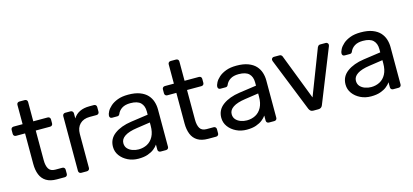

<svg xmlns="http://www.w3.org/2000/svg" viewBox="-61 -1153 3451 1606"><g transform="rotate(-15 1664.5 -350.0)"><path d="M276.8 0Q221.1 0 186.1 -21.5Q151.1 -43.1 135.3 -82.7Q119.4 -122.4 119.4 -176V-440.1H41.3Q31.1 -440.1 24.7 -446.4Q18.3 -452.8 18.3 -463V-497.1Q18.3 -507.3 24.7 -513.6Q31.1 -520 41.3 -520H119.4V-687.1Q119.4 -697.3 125.8 -703.6Q132.2 -710 142.4 -710H189Q199.2 -710 205.6 -703.6Q211.9 -697.3 211.9 -687.1V-520H336.3Q346.5 -520 352.9 -513.6Q359.2 -507.3 359.2 -497.1V-463Q359.2 -452.8 352.9 -446.4Q346.5 -440.1 336.3 -440.1H211.9V-183Q211.9 -135.6 228.1 -108.7Q244.3 -81.8 285 -81.8H345.9Q356.1 -81.8 362.5 -75.4Q368.9 -69.1 368.9 -58.9V-22.9Q368.9 -12.7 362.5 -6.4Q356.1 0 345.9 0Z M488.2 0Q478 0 471.6 -6.4Q465.3 -12.7 465.3 -22.9V-496.3Q465.3 -506.4 471.6 -513.2Q478 -520 488.2 -520H534Q544.2 -520 551 -513.2Q557.7 -506.4 557.7 -496.3V-452.3Q578.4 -486 613.4 -503Q648.4 -520 697.5 -520H736.6Q746.7 -520 753.1 -513.6Q759.5 -507.3 759.5 -497.1V-456.4Q759.5 -446.3 753.1 -439.9Q746.7 -433.5 736.6 -433.5H677.4Q623.1 -433.5 591.8 -402.3Q560.6 -371 560.6 -316.6V-22.9Q560.6 -12.7 553.8 -6.4Q547 0 536.8 0Z M982.1 10Q932.4 10 891.3 -10.2Q850.1 -30.4 825.2 -64.3Q800.3 -98.3 800.3 -140.9Q800.3 -209.8 856.2 -250.9Q912 -292 1002.3 -304.9L1150.5 -326V-354.6Q1150.5 -402.6 1123.3 -429.6Q1096 -456.6 1034.4 -456.6Q989.5 -456.6 961.9 -438.9Q934.3 -421.3 922.7 -392.6Q916.6 -378.3 902 -378.3H857.1Q845.5 -378.3 840.2 -384.7Q834.9 -391.1 835.1 -400.3Q835.3 -415.3 846.7 -437.1Q858 -458.9 881.8 -480.1Q905.6 -501.3 943.3 -515.6Q981 -530 1034.7 -530Q1095.4 -530 1136.2 -514.3Q1176.9 -498.6 1200.6 -472.7Q1224.2 -446.8 1234.7 -414Q1245.1 -381.3 1245.1 -347.3V-22.9Q1245.1 -12.7 1238.7 -6.4Q1232.3 0 1222.1 0H1175.5Q1165.3 0 1158.9 -6.4Q1152.6 -12.7 1152.6 -22.9V-66.4Q1140.2 -48 1118.3 -30.7Q1096.4 -13.3 1063.3 -1.7Q1030.2 10 982.1 10ZM1003.2 -64.9Q1044.3 -64.9 1077.9 -82.6Q1111.5 -100.4 1131.3 -137.4Q1151.1 -174.4 1151.1 -230.4V-258.3L1035.2 -241.2Q963.7 -231.1 927.9 -207.3Q892.1 -183.5 892.1 -148.1Q892.1 -120 908.3 -101.7Q924.6 -83.4 950.2 -74.2Q975.7 -64.9 1003.2 -64.9Z M1586.8 0Q1531.1 0 1496.1 -21.5Q1461.1 -43.1 1445.3 -82.7Q1429.4 -122.4 1429.4 -176V-440.1H1351.3Q1341.1 -440.1 1334.7 -446.4Q1328.3 -452.8 1328.3 -463V-497.1Q1328.3 -507.3 1334.7 -513.6Q1341.1 -520 1351.3 -520H1429.4V-687.1Q1429.4 -697.3 1435.8 -703.6Q1442.2 -710 1452.4 -710H1499Q1509.2 -710 1515.6 -703.6Q1521.9 -697.3 1521.9 -687.1V-520H1646.3Q1656.5 -520 1662.9 -513.6Q1669.2 -507.3 1669.2 -497.1V-463Q1669.2 -452.8 1662.9 -446.4Q1656.5 -440.1 1646.3 -440.1H1521.9V-183Q1521.9 -135.6 1538.1 -108.7Q1554.3 -81.8 1595 -81.8H1655.9Q1666.1 -81.8 1672.5 -75.4Q1678.9 -69.1 1678.9 -58.9V-22.9Q1678.9 -12.7 1672.5 -6.4Q1666.1 0 1655.9 0Z M1920.1 10Q1870.4 10 1829.3 -10.2Q1788.1 -30.4 1763.2 -64.3Q1738.3 -98.3 1738.3 -140.9Q1738.3 -209.8 1794.2 -250.9Q1850 -292 1940.3 -304.9L2088.5 -326V-354.6Q2088.5 -402.6 2061.3 -429.6Q2034 -456.6 1972.4 -456.6Q1927.5 -456.6 1899.9 -438.9Q1872.3 -421.3 1860.7 -392.6Q1854.6 -378.3 1840 -378.3H1795.1Q1783.5 -378.3 1778.2 -384.7Q1772.9 -391.1 1773.1 -400.3Q1773.3 -415.3 1784.7 -437.1Q1796 -458.9 1819.8 -480.1Q1843.6 -501.3 1881.3 -515.6Q1919 -530 1972.7 -530Q2033.4 -530 2074.2 -514.3Q2114.9 -498.6 2138.6 -472.7Q2162.2 -446.8 2172.7 -414Q2183.1 -381.3 2183.1 -347.3V-22.9Q2183.1 -12.7 2176.7 -6.4Q2170.3 0 2160.1 0H2113.5Q2103.3 0 2096.9 -6.4Q2090.6 -12.7 2090.6 -22.9V-66.4Q2078.2 -48 2056.3 -30.7Q2034.4 -13.3 2001.3 -1.7Q1968.2 10 1920.1 10ZM1941.2 -64.9Q1982.3 -64.9 2015.9 -82.6Q2049.5 -100.4 2069.3 -137.4Q2089.1 -174.4 2089.1 -230.4V-258.3L1973.2 -241.2Q1901.7 -231.1 1865.9 -207.3Q1830.1 -183.5 1830.1 -148.1Q1830.1 -120 1846.3 -101.7Q1862.6 -83.4 1888.2 -74.2Q1913.7 -64.9 1941.2 -64.9Z M2498.3 0Q2482.5 0 2474.4 -7.2Q2466.3 -14.4 2461.3 -25L2275.8 -489Q2273.9 -494.4 2273.9 -499.3Q2273.9 -507.6 2280.1 -513.8Q2286.3 -520 2294.7 -520H2343.4Q2354.4 -520 2360.2 -514Q2366.1 -508.1 2367.5 -503.3L2519.8 -108.6L2672.1 -503.3Q2674.3 -508.1 2679.8 -514Q2685.3 -520 2696.2 -520H2744.9Q2753.3 -520 2759.5 -513.8Q2765.7 -507.6 2765.7 -499.3Q2765.7 -494.4 2763.9 -489L2578.4 -25Q2574.4 -14.4 2565.7 -7.2Q2557.1 0 2541.3 0Z M2996.1 10Q2946.4 10 2905.3 -10.2Q2864.1 -30.4 2839.2 -64.3Q2814.3 -98.3 2814.3 -140.9Q2814.3 -209.8 2870.2 -250.9Q2926 -292 3016.3 -304.9L3164.5 -326V-354.6Q3164.5 -402.6 3137.3 -429.6Q3110 -456.6 3048.4 -456.6Q3003.5 -456.6 2975.9 -438.9Q2948.3 -421.3 2936.7 -392.6Q2930.6 -378.3 2916 -378.3H2871.1Q2859.5 -378.3 2854.2 -384.7Q2848.9 -391.1 2849.1 -400.3Q2849.3 -415.3 2860.7 -437.1Q2872 -458.9 2895.8 -480.1Q2919.6 -501.3 2957.3 -515.6Q2995 -530 3048.7 -530Q3109.4 -530 3150.2 -514.3Q3190.9 -498.6 3214.6 -472.7Q3238.2 -446.8 3248.7 -414Q3259.1 -381.3 3259.1 -347.3V-22.9Q3259.1 -12.7 3252.7 -6.4Q3246.3 0 3236.1 0H3189.5Q3179.3 0 3172.9 -6.4Q3166.6 -12.7 3166.6 -22.9V-66.4Q3154.2 -48 3132.3 -30.7Q3110.4 -13.3 3077.3 -1.7Q3044.2 10 2996.1 10ZM3017.2 -64.9Q3058.3 -64.9 3091.9 -82.6Q3125.5 -100.4 3145.3 -137.4Q3165.1 -174.4 3165.1 -230.4V-258.3L3049.2 -241.2Q2977.7 -231.1 2941.9 -207.3Q2906.1 -183.5 2906.1 -148.1Q2906.1 -120 2922.3 -101.7Q2938.6 -83.4 2964.2 -74.2Q2989.7 -64.9 3017.2 -64.9Z"/></g></svg>

Font: Rubik Light
Style: Regular
Weight: 300
Designer: Hubert and Fischer
Foundry: Hubert and Fischer
Version: Version 2.300;gftools[0.9.30]